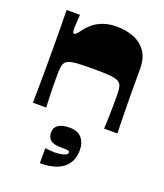

<svg xmlns="http://www.w3.org/2000/svg" viewBox="-143 -603 829 973"><g transform="rotate(20 271.0 -116.0)"><path d="M50 0Q50 -11 50.5 -39Q51 -67 51.5 -104Q52 -141 52 -178.5Q52 -216 52 -245Q52 -274 52 -313Q52 -352 51.5 -391Q51 -430 50.5 -459.5Q50 -489 50 -500H122Q121 -481 119.5 -462.5Q118 -444 118 -431Q118 -417 119.5 -408.5Q121 -400 128 -400Q133 -400 139.5 -407Q146 -414 160 -433Q172 -449 192.5 -466.5Q213 -484 244.5 -496Q276 -508 319 -508Q367 -508 408.5 -492.5Q450 -477 476 -441.5Q502 -406 502 -347Q502 -299 502 -255Q502 -211 502.5 -173Q503 -135 503.5 -102.5Q504 -70 504.5 -44.5Q505 -19 506 0H434Q435 -14 435.5 -32.5Q436 -51 436.5 -71.5Q437 -92 437.5 -112Q438 -132 438 -149.5Q438 -167 438 -179Q438 -209 433.5 -227Q429 -245 413.5 -253Q398 -261 366 -263.5Q334 -266 278 -266Q223 -266 190.5 -263.5Q158 -261 142.5 -253Q127 -245 122.5 -227Q118 -209 118 -179Q118 -164 118 -141Q118 -118 118.5 -92Q119 -66 120 -41.5Q121 -17 122 0ZM188 276V195Q197 196 210 197.5Q223 199 235 199Q268 199 288 192.5Q308 186 308 176Q308 168 299 166Q290 164 256 164Q222 164 205 150.5Q188 137 188 109Q188 83 208.5 69Q229 55 269 55Q314 55 335 80.5Q356 106 356 144Q356 208 313.5 242Q271 276 188 276Z"/></g></svg>

Font: Ojuju ExtraBold
Style: Regular
Weight: 800
Designer: Chisaokwu Joboson, Mirko Velimirovic
Foundry: Udi Foundry
Version: Version 1.000